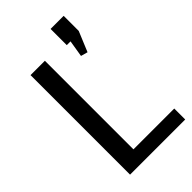

<svg xmlns="http://www.w3.org/2000/svg" viewBox="-238 -874 955 955"><g transform="rotate(-45 239.5 -396.0)"><path d="M161 -77H471V0H83V-700H184V-17ZM408 -792V-686L364 -580L328 -590L355 -755L386 -678H316V-792Z"/></g></svg>

Font: Pathway Extreme 28pt Medium
Style: Regular
Weight: 500
Designer: Eduardo Rodriguez Tunni
Foundry: Eduardo Rodriguez Tunni
Version: Version 1.001;gftools[0.9.26]